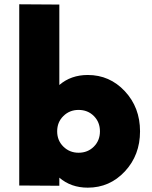

<svg xmlns="http://www.w3.org/2000/svg" viewBox="-20 -856 701 886"><path d="M385 -510Q486.2 -510 556.2 -435Q626.2 -360 626.2 -250Q626.2 -140 556.2 -65Q486.2 10 385 10Q307.5 10 253.8 -36.2V1.2L68.8 0V-836.2L253.8 -835V-463.8Q307.5 -510 385 -510ZM342.5 -151.2Q385 -151.2 413.1 -179.4Q441.2 -207.5 441.2 -250Q441.2 -292.5 413.1 -320.6Q385 -348.8 342.5 -348.8Q301.2 -348.8 272.5 -320.6Q243.8 -292.5 243.8 -250Q243.8 -207.5 272.5 -179.4Q301.2 -151.2 342.5 -151.2Z"/></svg>

Font: Now Alt Black
Style: Regular
Weight: 900
Designer: Alfredo Marco Pradil
Foundry: Alfredo Marco Pradil
Version: Version 1.002;PS 001.002;hotconv 1.0.88;makeotf.lib2.5.64775